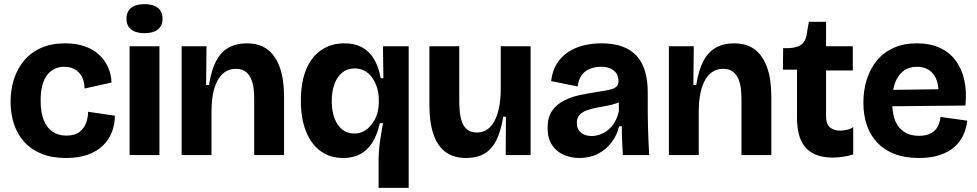

<svg xmlns="http://www.w3.org/2000/svg" viewBox="-20 -748 4712 926"><path d="M298 14Q230 14 180 -6.5Q130 -27 97 -63.5Q64 -100 47.5 -149.5Q31 -199 31 -257Q31 -316 47.5 -367Q64 -418 97 -457Q130 -496 179.5 -517.5Q229 -539 294 -539Q348 -539 389 -524.5Q430 -510 458 -484Q486 -458 501 -424Q516 -390 518 -350L388 -321Q387 -356 374.5 -379Q362 -402 340 -414Q318 -426 290 -426Q265 -426 244.5 -416.5Q224 -407 208.5 -387.5Q193 -368 184.5 -337.5Q176 -307 176 -263Q176 -206 191 -168.5Q206 -131 234 -112.5Q262 -94 300 -94Q340 -94 362.5 -111Q385 -128 395 -154.5Q405 -181 405 -209L534 -190Q534 -149 520 -112Q506 -75 477 -46.5Q448 -18 403.5 -2Q359 14 298 14Z M605 0V-525H749V0ZM677 -588Q635 -588 612.5 -606Q590 -624 590 -657Q590 -692 612.5 -710Q635 -728 677 -728Q719 -728 741.5 -710Q764 -692 764 -657Q764 -624 741.5 -606Q719 -588 677 -588Z M856 0V-303V-525H976L974 -338H988Q999 -410 1022.5 -454Q1046 -498 1083 -518.5Q1120 -539 1170 -539Q1214 -539 1245 -524.5Q1276 -510 1296 -484.5Q1316 -459 1328 -427Q1340 -395 1345 -358.5Q1350 -322 1350 -285V0H1206V-268Q1206 -287 1204 -312.5Q1202 -338 1193.5 -361.5Q1185 -385 1167 -400.5Q1149 -416 1118 -416Q1080 -416 1053.5 -391.5Q1027 -367 1013.5 -321Q1000 -275 1000 -210V0Z M1806 158V19Q1806 -7 1809 -35.5Q1812 -64 1817 -94Q1822 -124 1827 -154H1812Q1800 -100 1777 -62.5Q1754 -25 1719 -5.5Q1684 14 1635 14Q1572 14 1526.5 -19Q1481 -52 1456 -114Q1431 -176 1431 -262Q1431 -350 1456 -411.5Q1481 -473 1528.5 -506Q1576 -539 1641 -539Q1690 -539 1725 -520.5Q1760 -502 1783 -464.5Q1806 -427 1816 -371H1829L1827 -525H1951V-294V158ZM1688 -104Q1710 -104 1728 -112Q1746 -120 1760.5 -134.5Q1775 -149 1785.5 -167.5Q1796 -186 1801.5 -208Q1807 -230 1807 -253V-267Q1807 -296 1799 -323Q1791 -350 1776.5 -371.5Q1762 -393 1740 -405.5Q1718 -418 1690 -418Q1655 -418 1630.5 -398Q1606 -378 1593 -342.5Q1580 -307 1580 -259Q1580 -215 1592.5 -180Q1605 -145 1629 -124.5Q1653 -104 1688 -104Z M2229 14Q2192 14 2163.5 3.5Q2135 -7 2114 -27.5Q2093 -48 2079 -79Q2065 -110 2058 -150.5Q2051 -191 2051 -241V-525H2195V-264Q2195 -242 2197 -215Q2199 -188 2206.5 -164Q2214 -140 2231.5 -124.5Q2249 -109 2280 -109Q2307 -109 2328 -122.5Q2349 -136 2363.5 -162Q2378 -188 2386 -225Q2394 -262 2395 -309V-525H2539V-228V0H2419L2420 -185H2407Q2396 -115 2373.5 -71Q2351 -27 2315.5 -6.5Q2280 14 2229 14Z M2774 14Q2732 14 2697 -2Q2662 -18 2641.5 -50Q2621 -82 2621 -131Q2621 -183 2643 -214Q2665 -245 2700.5 -263Q2736 -281 2777 -289.5Q2818 -298 2856 -304Q2898 -310 2921 -315.5Q2944 -321 2953.5 -330.5Q2963 -340 2963 -357Q2963 -378 2953 -393.5Q2943 -409 2924.5 -417.5Q2906 -426 2878 -426Q2852 -426 2827.5 -417Q2803 -408 2786.5 -387Q2770 -366 2766 -331L2638 -357Q2644 -407 2666 -441.5Q2688 -476 2721 -497.5Q2754 -519 2795 -529Q2836 -539 2881 -539Q2939 -539 2981.5 -523.5Q3024 -508 3051 -478Q3078 -448 3091 -404Q3104 -360 3104 -303V-212Q3104 -177 3105 -141.5Q3106 -106 3107.5 -70.5Q3109 -35 3111 0H2984Q2982 -31 2980.5 -66.5Q2979 -102 2979 -139H2966Q2956 -97 2930 -62Q2904 -27 2864.5 -6.5Q2825 14 2774 14ZM2833 -92Q2852 -92 2873 -99Q2894 -106 2912.5 -121Q2931 -136 2945 -159.5Q2959 -183 2965 -215L2964 -271L2988 -270Q2975 -257 2952.5 -249.5Q2930 -242 2905 -237.5Q2880 -233 2854.5 -228Q2829 -223 2808 -215Q2787 -207 2774.5 -193Q2762 -179 2762 -155Q2762 -125 2782 -108.5Q2802 -92 2833 -92Z M3206 0V-303V-525H3326L3324 -338H3338Q3349 -410 3372.5 -454Q3396 -498 3433 -518.5Q3470 -539 3520 -539Q3564 -539 3595 -524.5Q3626 -510 3646 -484.5Q3666 -459 3678 -427Q3690 -395 3695 -358.5Q3700 -322 3700 -285V0H3556V-268Q3556 -287 3554 -312.5Q3552 -338 3543.5 -361.5Q3535 -385 3517 -400.5Q3499 -416 3468 -416Q3430 -416 3403.5 -391.5Q3377 -367 3363.5 -321Q3350 -275 3350 -210V0Z M3996 12Q3948 12 3914.5 -2Q3881 -16 3861 -41.5Q3841 -67 3832.5 -102Q3824 -137 3824 -179V-412H3756L3757 -516H3789Q3831 -519 3850 -537.5Q3869 -556 3873 -596L3881 -643H3964V-525H4093V-408H3964V-188Q3964 -148 3983.5 -133Q4003 -118 4031 -118Q4048 -118 4065 -122Q4082 -126 4095 -135V-3Q4065 6 4040.5 9Q4016 12 3996 12Z M4412 14Q4344 14 4294 -5.5Q4244 -25 4210.5 -60.5Q4177 -96 4160.5 -145Q4144 -194 4144 -253Q4144 -313 4160.5 -365Q4177 -417 4209 -456Q4241 -495 4289.5 -517Q4338 -539 4402 -539Q4464 -539 4511 -518Q4558 -497 4588 -457.5Q4618 -418 4630.5 -363Q4643 -308 4636 -239L4236 -235V-314L4541 -318L4504 -275Q4510 -325 4498.5 -358.5Q4487 -392 4462 -409Q4437 -426 4403 -426Q4364 -426 4337 -405.5Q4310 -385 4296.5 -347.5Q4283 -310 4283 -257Q4283 -173 4317 -133Q4351 -93 4412 -93Q4440 -93 4459 -100.5Q4478 -108 4490 -120.5Q4502 -133 4508 -149.5Q4514 -166 4516 -184L4645 -166Q4641 -130 4626.5 -97.5Q4612 -65 4584 -40Q4556 -15 4513.5 -0.5Q4471 14 4412 14Z"/></svg>

Font: Bricolage Grotesque 28pt
Style: Bold
Weight: 700
Designer: Mathieu Triay
Foundry: Atelier Triay
Version: Version 1.000;gftools[0.9.30]